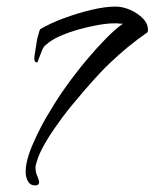

<svg xmlns="http://www.w3.org/2000/svg" viewBox="-20 -524 470 584"><path d="M88 40Q72 40 65 27.5Q58 15 58 -2Q58 -16 61 -29Q66 -53 78.5 -82.5Q91 -112 105.5 -139.5Q120 -167 131 -184Q153 -222 182 -262.5Q211 -303 242 -340Q273 -377 302 -406.5Q331 -436 354 -452H343Q340 -453 336 -453Q332 -453 327 -453Q307 -453 278.5 -448Q250 -443 219.5 -434.5Q189 -426 162 -414Q135 -402 119 -387Q113 -383 107.5 -370Q102 -357 98 -345.5Q94 -334 93 -334Q82 -334 85 -355L93 -405L98 -423Q100 -431 102 -435Q132 -453 174 -468.5Q216 -484 258 -494Q300 -504 332 -504Q353 -504 376 -494Q399 -484 415 -467.5Q431 -451 430 -431L429 -426Q368 -384 313 -331Q302 -321 280.5 -298Q259 -275 235 -247Q211 -219 193 -197Q168 -166 147 -135Q125 -104 109.5 -74.5Q94 -45 89 -22Q88 -19 88 -14Q88 0 93.5 12Q99 24 99 32Q97 40 88 40Z"/></svg>

Font: Birthstone Bounce
Style: Regular
Weight: 400
Designer: Robert E. Leuschke
Foundry: Rob Leuschke
Version: Version 1.010; ttfautohint (v1.8.3)